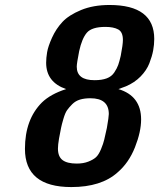

<svg xmlns="http://www.w3.org/2000/svg" viewBox="-20 -736 645 778"><path d="M81.1 -132.8Q81.1 -252 149.9 -320.8Q185.1 -355 248 -375Q167 -402.8 167 -481.9Q167 -501 170.9 -524.4Q174.8 -547.9 190.9 -583.5Q207 -619.1 232.9 -647Q258.8 -674.8 308.3 -695.3Q357.9 -715.8 423.8 -715.8Q605 -715.8 605 -578.1Q605 -555.2 600.6 -531.5Q596.2 -507.8 585.2 -479.5Q574.2 -451.2 549.6 -426Q524.9 -400.9 490.2 -386.2L460 -375Q551.8 -347.2 551.8 -252Q551.8 -202.1 526.9 -139.2Q502 -76.2 456.1 -37.1Q390.1 22 269 22Q81.1 22 81.1 -132.8ZM214.8 -133.8Q214.8 -101.6 233.4 -87.4Q252 -73.2 291 -73.2Q317.9 -73.2 337.9 -81.1Q357.9 -88.9 368.9 -98.9Q379.9 -108.9 389.4 -131.8Q398.9 -154.8 402.3 -169.9Q405.8 -185.1 413.1 -217.8Q420.9 -262.7 420.9 -273.9Q420.9 -337.9 346.2 -337.9Q322.3 -337.9 304.2 -332.5Q286.1 -327.1 272.9 -314Q259.8 -300.8 252 -289.8Q244.1 -278.8 237.1 -254.9Q230 -231 227.5 -218Q225.1 -205.1 219.2 -174.8Q214.8 -148.9 214.8 -133.8ZM291 -465.8Q291 -410.6 363.8 -411.1Q392.6 -411.1 412.4 -418.5Q432.1 -425.8 443.1 -442.4Q454.1 -459 459 -472.9Q463.9 -486.8 469.2 -509.8Q478 -554.7 478 -574.2Q478 -606.4 459 -616.7Q439.9 -627 407.2 -627Q352.1 -627 332 -603.5Q312 -580.1 300.8 -528.8Q291 -479 291 -465.8Z"/></svg>

Font: CMU Sans Serif
Style: BoldOblique
Weight: 700
Italic angle: -12°
Version: Version 0.7.0